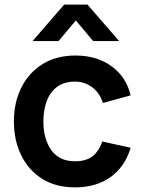

<svg xmlns="http://www.w3.org/2000/svg" viewBox="-20 -795 616 830"><path d="M120.7 -617.5 257.3 -775H358.3L495 -617.5H382.5L307.8 -706.7L233.2 -617.5ZM304.5 15Q221.1 15 162 -22.2Q102.9 -59.5 71.6 -124Q40.2 -188.4 40 -270Q40.2 -352.8 72.7 -417.2Q105.1 -481.6 164.6 -518.3Q224.1 -555 306.2 -555Q398.2 -555 462 -508.8Q525.8 -462.7 544.8 -382.7L424.8 -349.8Q411.1 -393.5 378.5 -417.8Q345.9 -442.2 304.5 -442.2Q257.3 -442.2 227 -419.8Q196.7 -397.3 182.2 -358.4Q167.7 -319.5 167.5 -270Q167.8 -192.9 202.2 -145.4Q236.7 -97.8 304.5 -97.8Q352.8 -97.8 380.4 -119.9Q408.1 -142 422.2 -183.3L544.8 -156.2Q520.1 -73.7 457.6 -29.3Q395.1 15 304.5 15Z"/></svg>

Font: Manrope ExtraLight
Style: Regular
Weight: 200
Designer: Mikhail Sharanda
Foundry: Mikhail Sharanda
Version: Version 4.505